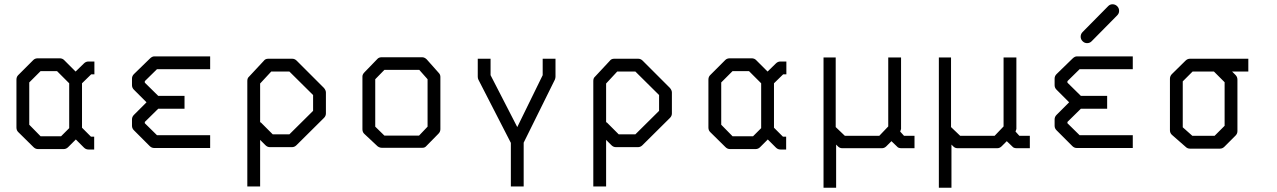

<svg xmlns="http://www.w3.org/2000/svg" viewBox="-20 -745 5980 899"><path d="M364 -147 406 -105H421V-45H394Q382 -45 373 -54L335 -92L299 -56Q290 -47 278 -47H158Q146 -47 137 -56L65 -127Q57 -135 57 -148V-372Q57 -385 65 -393L136 -464Q144 -472 157 -472H259Q272 -472 280 -464L334 -410L373 -448Q382 -457 394 -457H422V-397H407L364 -355ZM304 -145V-355L247 -412H170L117 -359V-161L170 -107H266Z M964 -52H702Q690 -52 681 -61L607 -135Q598 -144 598 -156V-186Q598 -198 607 -207L666 -266L607 -325Q598 -334 598 -346V-377Q598 -389 607 -398L681 -470Q692 -481 702 -481H964V-421H715L658 -365V-358L721 -296H844V-236H721L658 -174V-168L715 -112H964Z M1198 -171 1200 -173 1257 -116H1335L1446 -226V-300L1335 -410H1250L1198 -354ZM1198 -90V128H1138V-366Q1138 -379.5 1146 -386L1215 -460Q1222 -470 1236 -470H1348Q1360 -470 1369 -461L1497 -333Q1506 -322 1506 -312V-214Q1506 -202 1497 -193L1368 -65Q1359 -56 1347 -56H1244Q1232 -56 1223 -65Z M1737 -374V-152L1780 -110H1942L1982 -152V-374L1943 -418H1780ZM1687 -407 1748 -470Q1755 -477 1768 -477H1956Q1968 -477 1978 -467L2034 -404Q2042 -396 2042 -385V-140Q2042 -128 2033 -119L1975 -60Q1969 -53 1957.5 -53H1954H1768Q1757.5 -53 1748 -60L1686 -118Q1677 -126 1677 -140V-387Q1677 -397 1687 -407Z M2217 -470H2277V-393L2402 -150L2521 -393V-470H2581V-386Q2581 -379.5 2578 -372L2432 -77V128H2372V-76L2220 -372Q2217 -378 2217 -386Z M2818 -171 2820 -173 2877 -116H2955L3066 -226V-300L2955 -410H2870L2818 -354ZM2818 -90V128H2758V-366Q2758 -379.5 2766 -386L2835 -460Q2842 -470 2856 -470H2968Q2980 -470 2989 -461L3117 -333Q3126 -322 3126 -312V-214Q3126 -202 3117 -193L2988 -65Q2979 -56 2967 -56H2864Q2852 -56 2843 -65Z M3604 -147 3646 -105H3661V-45H3634Q3622 -45 3613 -54L3575 -92L3539 -56Q3530 -47 3518 -47H3398Q3386 -47 3377 -56L3305 -127Q3297 -135 3297 -148V-372Q3297 -385 3305 -393L3376 -464Q3384 -472 3397 -472H3499Q3512 -472 3520 -464L3574 -410L3613 -448Q3622 -457 3634 -457H3662V-397H3647L3604 -355ZM3544 -145V-355L3487 -412H3410L3357 -359V-161L3410 -107H3506Z M3836 -476H3893V-150L3936 -109H4097L4139 -153V-476H4199V-141Q4199 -139 4195 -129L4213 -109H4262V-51H4201Q4186 -51 4180 -59L4154 -84L4130 -60Q4121 -51 4109 -51H3924Q3912 -51 3904 -59L3895 -68V134H3836Z M4376 -476H4433V-150L4476 -109H4637L4679 -153V-476H4739V-141Q4739 -139 4735 -129L4753 -109H4802V-51H4741Q4726 -51 4720 -59L4694 -84L4670 -60Q4661 -51 4649 -51H4464Q4452 -51 4444 -59L4435 -68V134H4376Z M5284 -52H5022Q5010 -52 5001 -61L4927 -135Q4918 -144 4918 -156V-186Q4918 -198 4927 -207L4986 -266L4927 -325Q4918 -334 4918 -346V-377Q4918 -389 4927 -398L5001 -470Q5012 -481 5022 -481H5284V-421H5035L4978 -365V-358L5041 -296H5164V-236H5041L4978 -174V-168L5035 -112H5284ZM5040 -573Q5040 -586 5049 -595L5168.5 -716Q5177 -725 5189 -725Q5202 -725 5211 -716Q5220 -707 5220 -694Q5220 -682 5211 -673L5091.5 -552Q5083 -543 5070 -543Q5058 -543 5049 -552Q5040 -561 5040 -573Z M5552 -470H5825V-410H5749L5765 -394Q5774 -385 5774 -372V-131Q5774 -119 5765 -110L5713 -58Q5704 -49 5692 -49H5552Q5540 -49 5532 -57L5468 -113Q5458 -121.5 5458 -135V-376Q5458 -389 5467 -398L5531 -461Q5540 -470 5552 -470ZM5664 -410H5564L5518 -364V-149L5563 -109H5667L5714 -156V-360Z"/></svg>

Font: 3270 Nerd Font
Style: Regular
Weight: 400
Monospace: yes
Version: Version 3.0.1;Nerd Fonts 3.3.0